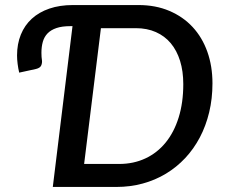

<svg xmlns="http://www.w3.org/2000/svg" viewBox="-20 -740 893 760"><path d="M821 -410Q821 -349.5 808 -295.5Q795 -241.5 771 -196Q747 -150.5 713 -114.2Q679 -78 636.8 -52.5Q594.5 -27 545 -13.5Q495.5 0 440.5 0H189L267 -636.5H258.5Q225.5 -636.5 203.5 -629Q181.5 -621.5 168.2 -607.8Q155 -594 149.5 -574.5Q144 -555 144 -531Q144 -523 144.5 -514.8Q145 -506.5 146 -502Q147.5 -491 143.2 -481Q139 -471 122.5 -467L56 -452.5Q52 -469 49.8 -486.8Q47.5 -504.5 47.5 -520.5Q47.5 -566 62.5 -603Q77.5 -640 106 -666Q134.5 -692 175.5 -706Q216.5 -720 268.5 -720H528.5Q596 -720 650.2 -697Q704.5 -674 742.5 -633Q780.5 -592 800.8 -535Q821 -478 821 -410ZM705.5 -407Q705.5 -458 692.8 -499Q680 -540 656 -568.8Q632 -597.5 597 -613Q562 -628.5 517.5 -628.5H379.5L313 -91H451.5Q508.5 -91 555.2 -112.8Q602 -134.5 635.5 -175.5Q669 -216.5 687.2 -275Q705.5 -333.5 705.5 -407Z"/></svg>

Font: Lato Semibold
Style: Italic
Weight: 600
Italic angle: -7°
Designer: Lukasz Dziedzic
Foundry: tyPoland Lukasz Dziedzic
Version: Version 2.006; 2014-01-15